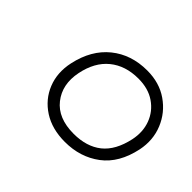

<svg xmlns="http://www.w3.org/2000/svg" viewBox="-90 -840 658 658"><g transform="rotate(45 239.0 -510.5)"><path d="M274.5 -324Q212 -324 168.2 -352.2Q124.5 -380.5 105.8 -427.2Q87 -474 99 -529.5Q116.5 -610 170.2 -653.5Q224 -697 301 -697Q360.5 -697 403.2 -667.2Q446 -637.5 465.5 -589.8Q485 -542 474 -488Q456.5 -405 402.5 -364.5Q348.5 -324 274.5 -324ZM276 -365Q338.5 -365 377.8 -396.2Q417 -427.5 431.5 -494.5Q440.5 -537.5 426.8 -574.2Q413 -611 380.2 -633.5Q347.5 -656 299.5 -656Q236.5 -656 195.2 -622.2Q154 -588.5 141 -524Q127.5 -457 163.8 -411Q200 -365 276 -365Z"/></g></svg>

Font: Commissioner ExtraLight
Style: Italic
Weight: 200
Italic angle: -12°
Designer: Kostas Bartsokas
Foundry: Kostas Bartsokas
Version: Version 1.000; ttfautohint (v1.8.3)